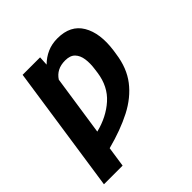

<svg xmlns="http://www.w3.org/2000/svg" viewBox="-197 -708 1066 1066"><g transform="rotate(-45 335.5 -175.0)"><path d="M265.1 -491.7Q293.9 -520.5 330.1 -536.6Q366.2 -552.7 411.1 -552.7Q513.2 -552.7 556.6 -479.2Q600.1 -405.8 583.5 -284.7L579.6 -259.3Q566.4 -163.1 516.1 -97.7Q465.8 -32.2 382.1 11Q298.3 54.2 184.6 84L167 203.1H20.5L130.9 -545.9H268.1ZM201.2 -29.8Q293.5 -52.7 356.7 -109.1Q419.9 -165.5 433.1 -259.3L436.5 -284.7Q442.4 -325.7 437.5 -360.1Q432.6 -394.5 413.1 -415Q393.6 -435.5 354.5 -435.5Q319.3 -435.5 294.7 -422.6Q270 -409.7 253.9 -384.8Z"/></g></svg>

Font: Inter
Style: Bold Italic
Weight: 700
Italic angle: -9.39999°
Designer: Rasmus Andersson
Foundry: rsms
Version: Version 4.001;git-9221beed3